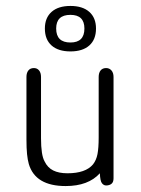

<svg xmlns="http://www.w3.org/2000/svg" viewBox="-20 -616 473 646"><path d="M316 -33Q317 -7 323 0.5Q329 8 337 8Q348 8 355 2.5Q362 -3 362 -16V-357Q362 -371 355 -379Q348 -387 337 -387Q325 -387 318.5 -379Q312 -371 312 -357V-154Q312 -118 308 -97.5Q304 -77 293 -63Q268 -33 207 -33Q178 -33 159 -42.5Q140 -52 130 -73Q118 -94 118 -151V-357Q118 -371 111.5 -379Q105 -387 94 -387Q82 -387 75.5 -379Q69 -371 69 -357V-147Q69 -117 71 -97.5Q73 -78 77 -64Q99 10 201 10Q277 10 316 -33ZM217 -596Q176 -596 153.5 -576Q131 -556 131 -520Q131 -483 153.5 -463Q176 -443 217 -443Q258 -443 280.5 -463Q303 -483 303 -520Q303 -556 280.5 -576Q258 -596 217 -596ZM217 -566Q264 -566 264 -520Q264 -473 217 -473Q169 -473 169 -520Q169 -566 217 -566Z"/></svg>

Font: Beiruti Light
Style: Regular
Weight: 300
Designer: Arlette Boutros
Foundry: Boutros
Version: Version 1.41